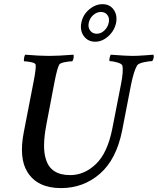

<svg xmlns="http://www.w3.org/2000/svg" viewBox="-20 -914 772 939"><path d="M436 -840.3Q418.9 -825.2 414.1 -802.7Q409.2 -780.3 420.9 -764.6Q432.6 -749 453.1 -749Q473.6 -749 490.2 -764.6Q506.8 -780.3 511.7 -802.7Q516.6 -825.2 505.4 -840.3Q494.1 -855.5 473.6 -855.5Q453.1 -855.5 436 -840.3ZM377.9 -802.7Q384.8 -840.8 415.5 -867.2Q446.3 -893.6 481.4 -893.6Q516.6 -893.6 535.6 -867.2Q554.7 -840.8 547.9 -802.7Q540 -764.6 510.3 -737.3Q480.5 -710 445.3 -710Q410.2 -710 390.1 -737.3Q370.1 -764.6 377.9 -802.7ZM220.7 -640.6Q264.6 -640.6 338.9 -646.5Q341.8 -641.6 339.8 -630.4Q337.9 -619.1 333 -614.3Q319.3 -614.3 296.4 -609.9Q273.4 -605.5 269.5 -597.7Q259.8 -580.1 247.1 -515.6L207 -305.7Q185.5 -193.4 204.1 -136.7Q226.6 -57.6 323.2 -57.6Q392.6 -57.6 449.2 -111.8Q505.9 -166 529.3 -285.2L571.3 -500Q585 -568.4 578.1 -593.8Q575.2 -602.5 552.7 -608.9Q530.3 -615.2 515.6 -615.2Q513.7 -620.1 516.1 -630.9Q518.6 -641.6 521.5 -646.5Q599.6 -640.6 627 -640.6Q650.4 -640.6 685.1 -643.1Q719.7 -645.5 730.5 -646.5Q735.4 -631.8 724.6 -615.2Q709 -615.2 682.6 -609.4Q656.2 -603.5 650.4 -593.8Q634.8 -567.4 621.1 -501L577.1 -274.4Q548.8 -133.8 468.3 -64Q387.7 5.9 278.3 5.9Q163.1 5.9 114.3 -72.3Q71.3 -140.6 96.7 -269.5L144.5 -515.6Q157.2 -580.1 154.3 -597.7Q153.3 -605.5 132.3 -609.9Q111.3 -614.3 97.7 -614.3Q95.7 -618.2 97.7 -630.4Q99.6 -642.6 103.5 -646.5Q173.8 -640.6 220.7 -640.6Z"/></svg>

Font: Crimson
Style: SemiboldItalic
Weight: 600
Italic angle: -11°
Version: Version 0.8 ; ttfautohint (v1.00) -l 8 -r 50 -G 200 -x 14 -D